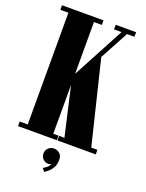

<svg xmlns="http://www.w3.org/2000/svg" viewBox="-163 -779 796 1045"><g transform="rotate(20 235.0 -257.0)"><path d="M9.5 0V-26.5H56V-673.5H9.5V-700H249.5V-673.5H204V-374L364 -673.5H320.5V-700H438.5V-673.5H395.5L306.5 -508.5L424 -26.5H459.5V0H238V-26.5H268.5L204 -309.5V-26.5H234.5V0ZM228.5 186 213.5 167.5Q223.5 163.5 235.2 153.2Q247 143 251.5 131Q245 137 235 137Q216.5 137 203.5 124.2Q190.5 111.5 190.5 92Q190.5 73.5 203.5 60.5Q216.5 47.5 235 47.5Q255 47.5 269 59.8Q283 72 283 96Q283 123 272.5 141.2Q262 159.5 249 170.2Q236 181 228.5 186Z"/></g></svg>

Font: Imbue 50pt Black
Style: Regular
Weight: 900
Designer: Tyler Finck
Foundry: Etcetera Type Company
Version: Version 1.102; ttfautohint (v1.8.3)